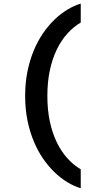

<svg xmlns="http://www.w3.org/2000/svg" viewBox="-20 -927 592 1059"><path d="M118.7 -397.9Q118.7 -469.7 131.3 -532.2Q144 -594.7 166 -647.7Q188 -700.7 217.5 -743.7Q247.1 -786.6 281.2 -819.3Q315.4 -852.1 352.1 -874Q388.7 -896 425.3 -907.2V-802.7Q385.3 -779.3 351.6 -741.9Q317.9 -704.6 293.2 -653.8Q268.6 -603 254.9 -539.1Q241.2 -475.1 241.2 -397.9Q241.2 -320.8 254.9 -256.8Q268.6 -192.9 293.2 -142.1Q317.9 -91.3 351.6 -54Q385.3 -16.6 425.3 6.8V111.3Q389.2 100.6 352.3 78.4Q315.4 56.2 281.2 23.4Q247.1 -9.3 217.5 -52.2Q188 -95.2 166 -148.2Q144 -201.2 131.3 -263.7Q118.7 -326.2 118.7 -397.9Z"/></svg>

Font: Tauri
Style: Regular
Weight: 400
Designer: Yvonne Schüttler
Foundry: Yvonne Schüttler
Version: Version 1.003; ttfautohint (v0.93.8-669f) -l 13 -r 13 -G 200